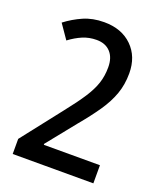

<svg xmlns="http://www.w3.org/2000/svg" viewBox="-135 -811 750 897"><g transform="rotate(20 240.0 -362.5)"><path d="M36 0V-75L191 -273Q238 -332 265.5 -374.5Q293 -417 305 -453.5Q317 -490 317 -533Q317 -581 292 -608Q267 -635 223 -635Q186 -635 154 -621.5Q122 -608 90 -584L41 -655Q80 -685 125.5 -705Q171 -725 228 -725Q315 -725 367 -674Q419 -623 419 -540Q419 -484 402 -436.5Q385 -389 352 -341Q319 -293 273 -238L158 -95V-90H437V0Z"/></g></svg>

Font: Noto Sans Malayalam Condensed Medium
Style: Regular
Weight: 500
Width: 3
Designer: Jelle Bosma - Monotype Design Team
Foundry: Monotype Imaging Inc.
Version: Version 2.104; ttfautohint (v1.8.4.7-5d5b)